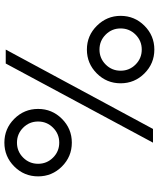

<svg xmlns="http://www.w3.org/2000/svg" viewBox="54 -754 707 854"><g transform="rotate(-90 407.0 -326.5)"><path d="M261 1H200L552 -654H614ZM306 -616Q350 -572 350 -510Q350 -448 306 -404Q262 -360 200 -360Q138 -360 94 -404Q50 -448 50 -510Q50 -572 94 -616Q138 -660 200 -660Q262 -660 306 -616ZM133.5 -576.5Q106 -549 106 -510Q106 -471 133.5 -443.5Q161 -416 200 -416Q239 -416 266.5 -443.5Q294 -471 294 -510Q294 -549 266.5 -576.5Q239 -604 200 -604Q161 -604 133.5 -576.5ZM764 -143Q764 -81 720 -37Q676 7 614 7Q552 7 508 -37Q464 -81 464 -143Q464 -205 508 -249Q552 -293 614 -293Q676 -293 720 -248.5Q764 -204 764 -143ZM547.5 -209.5Q520 -182 520 -143Q520 -104 547.5 -76.5Q575 -49 614 -49Q653 -49 680.5 -76.5Q708 -104 708 -143Q708 -182 680.5 -209.5Q653 -237 614 -237Q575 -237 547.5 -209.5Z"/></g></svg>

Font: Hind Madurai Light
Style: Regular
Weight: 300
Designer: Jyotish Sonowal
Foundry: Indian Type Foundry
Version: Version 1.001;PS 1.0;hotconv 1.0.86;makeotf.lib2.5.63406; tt